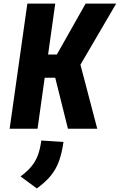

<svg xmlns="http://www.w3.org/2000/svg" viewBox="-20 -720 670 1074"><path d="M34 0 133 -700H289L249 -415H298L459 -700H630L430 -358L524 0H360L289 -285H230L190 0ZM186 334 95 267Q134 238 157 209.5Q180 181 192.5 146.5Q205 112 211 66L335 74Q327 133 311 178.5Q295 224 265.5 261Q236 298 186 334Z"/></svg>

Font: Finlandica
Style: Italic
Weight: 400
Italic angle: -8°
Designer: Niklas Ekholm, Juho Hiilivirta, Jaakko Suomalainen
Foundry: Helsinki Type Studio
Version: Version 1.064